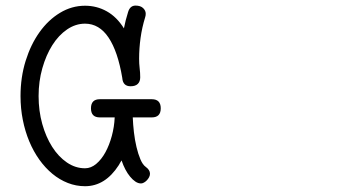

<svg xmlns="http://www.w3.org/2000/svg" viewBox="-20 -638 1244 680"><path d="M433.6 -595.2Q440.4 -618.2 460 -618.2Q477.5 -618.2 486.8 -609.4Q496.1 -600.6 496.1 -589.4Q496.1 -582.5 494.1 -576.7Q482.9 -540.5 477.8 -503.4Q472.7 -466.3 472.7 -429.7Q472.7 -412.6 474.6 -396.5Q476.6 -380.4 476.6 -364.3Q476.6 -349.1 468 -340.8Q459.5 -332.5 442.4 -332.5Q415.5 -332.5 413.1 -361.3V-361.8Q397.5 -455.6 364.5 -504.9Q331.5 -554.2 281.2 -554.2Q247.6 -554.2 217.5 -533.7Q187.5 -513.2 165.3 -478Q143.1 -442.9 129.9 -396.2Q116.7 -349.6 116.7 -297.9Q116.7 -245.6 129.6 -199.2Q142.6 -152.8 164.8 -117.9Q187 -83 217 -62.5Q247.1 -42 281.2 -42Q302.2 -42 320.8 -57.6Q339.4 -73.2 353.3 -98.6Q367.2 -124 376 -156.5Q384.8 -189 386.2 -222.2H333.5Q302.2 -222.2 302.2 -254.4Q302.2 -286.6 333.5 -286.6H517.6Q549.3 -286.6 549.3 -254.4Q549.3 -222.2 517.6 -222.2H450.2Q451.2 -197.3 454.3 -169.7Q457.5 -142.1 463.4 -117.4Q469.2 -92.8 477.3 -73.7Q485.4 -54.7 495.6 -47.4Q511.2 -36.1 511.2 -22.9Q511.2 -16.6 508.1 -10.5Q504.9 -4.4 500.2 0.5Q495.6 5.4 490 8.5Q484.4 11.7 479.5 11.7Q469.2 11.7 459.5 5.1Q449.7 -1.5 440.7 -12.5Q431.6 -23.4 423.8 -38.3Q416 -53.2 410.6 -69.8Q407.7 -65.4 405.3 -61.3Q402.8 -57.1 400.4 -52.7Q352.5 21.5 281.2 21.5Q249.5 21.5 220.2 10Q190.9 -1.5 165.5 -22.5Q140.1 -43.5 119.4 -72.5Q98.6 -101.6 83.7 -137.2Q68.8 -172.9 60.8 -213.4Q52.7 -253.9 52.7 -297.9Q52.7 -364.3 70.8 -422.4Q88.9 -480.5 119.9 -523.9Q150.9 -567.4 192.4 -592.5Q233.9 -617.7 281.2 -617.7Q322.8 -617.7 358.2 -597.9Q393.6 -578.1 418.9 -537.6Q424.3 -565.9 433.6 -595.2Z"/></svg>

Font: Erica Type
Style: Italic
Weight: 400
Monospace: yes
Designer: Peter Wiegel
Foundry: Peter Wiegel
Version: Version 1.000 2010 initial release